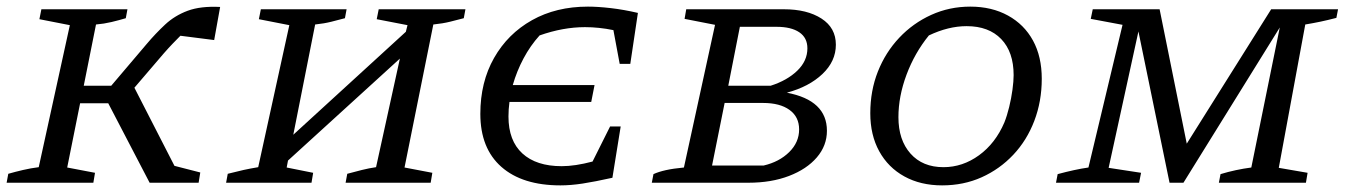

<svg xmlns="http://www.w3.org/2000/svg" viewBox="-20 -552 4062 580"><path d="M0 0 5 -27Q26 -33 49.5 -38.5Q73 -44 97 -47L191 -476L99 -494L105 -524H365L360 -497Q340 -491 317 -485.5Q294 -480 270 -478L233 -293H316L423 -419Q450 -451 479 -478Q508 -505 547 -519.5Q586 -534 645 -531L627 -431L525 -444Q514 -433 501.5 -420Q489 -407 475 -391L386 -287L507 -51L585 -31L580 0H432L307 -240H222L183 -46L267 -30L262 0Z M663 0 668 -27Q695 -34 715.5 -38.5Q736 -43 760 -47L854 -476L762 -494L768 -524H1027L1022 -497Q1003 -492 981.5 -486.5Q960 -481 932 -478L866 -145L1206 -456L1211 -476L1118 -494L1124 -524H1386L1381 -497Q1362 -492 1340 -486.5Q1318 -481 1289 -478L1202 -46L1286 -30L1281 0H1024L1029 -27Q1051 -33 1073 -38.5Q1095 -44 1116 -47L1188 -375L850 -67L846 -46L926 -30L921 0Z M1673 8Q1558 8 1494.5 -48Q1431 -104 1431 -208Q1431 -304 1472.5 -377Q1514 -450 1587 -491Q1660 -532 1756 -532Q1786 -532 1825 -527.5Q1864 -523 1907 -513L1884 -359H1852L1833 -461Q1789 -470 1747 -470Q1681 -470 1610 -445Q1582 -414 1561.5 -375.5Q1541 -337 1529 -295H1776L1766 -244H1519Q1516 -222 1516 -200Q1516 -127 1558 -88.5Q1600 -50 1677 -50Q1717 -50 1770 -64L1823 -170H1855L1830 -15Q1776 -3 1740 2.5Q1704 8 1673 8Z M1949 0 1954 -26Q1969 -33 1991.5 -38Q2014 -43 2046 -46L2140 -477L2048 -495L2053 -524H2348Q2418 -524 2461.5 -496Q2505 -468 2505 -417Q2505 -367 2464.5 -328.5Q2424 -290 2357 -272Q2478 -249 2478 -157Q2478 -112 2447.5 -76.5Q2417 -41 2363.5 -20.5Q2310 0 2241 0ZM2326 -471H2215L2180 -293H2308Q2358 -309 2388.5 -338.5Q2419 -368 2419 -406Q2419 -438 2394.5 -454.5Q2370 -471 2326 -471ZM2131 -52H2287Q2334 -63 2364 -92.5Q2394 -122 2394 -161Q2394 -199 2365 -220Q2336 -241 2285 -241H2169Z M2826 8Q2761 8 2712 -19Q2663 -46 2636 -95Q2609 -144 2609 -210Q2609 -278 2632 -336Q2655 -394 2696.5 -438Q2738 -482 2793 -507Q2848 -532 2911 -532Q2976 -532 3025 -505Q3074 -478 3100.5 -429.5Q3127 -381 3127 -314Q3127 -246 3104.5 -187Q3082 -128 3041 -84.5Q3000 -41 2945.5 -16.5Q2891 8 2826 8ZM2830 -47Q2888 -47 2937.5 -83Q2987 -119 3014 -182Q3022 -202 3028.5 -228.5Q3035 -255 3038.5 -281Q3042 -307 3042 -325Q3042 -395 3004.5 -434Q2967 -473 2900 -473Q2845 -473 2786 -445Q2743 -392 2718.5 -326.5Q2694 -261 2694 -198Q2694 -129 2730.5 -88Q2767 -47 2830 -47Z M3170 0 3175 -26Q3201 -33 3224 -38Q3247 -43 3268 -46L3371 -477L3275 -495L3281 -524H3483L3565 -118L3820 -524H4022L4017 -498Q3990 -491 3968.5 -486.5Q3947 -482 3923 -478L3843 -45L3930 -30L3925 0H3662L3667 -26Q3690 -33 3713.5 -38Q3737 -43 3760 -46L3846 -469L3555 0H3513L3419 -457L3329 -45L3427 -30L3421 0Z"/></svg>

Font: Piazzolla SC
Style: Italic
Weight: 400
Italic angle: -11.3°
Designer: Juan Pablo del Peral
Foundry: Huerta Tipografica
Version: Version 1.330